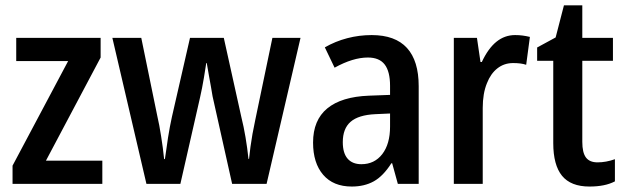

<svg xmlns="http://www.w3.org/2000/svg" viewBox="-20 -680 2316 710"><path d="M358.4 -85.9V0H26.4V-67.4L231.9 -454.1H40V-540H352.1V-467.3L149.9 -85.9Z M521.5 0 395.5 -540H502.4L561.5 -252Q565.4 -234.9 569.1 -215.6Q572.8 -196.3 575.9 -175.5Q579.1 -154.8 582 -133.8Q585 -112.8 586.9 -91.8H589.8Q592.8 -110.4 595.5 -130.4Q598.1 -150.4 601.3 -170.9Q604.5 -191.4 608.2 -210.9Q611.8 -230.5 615.7 -247.6L682.6 -540H807.6L872.6 -246.6Q881.3 -211.9 887.9 -172.6Q894.5 -133.3 898.9 -92.3H900.9Q903.3 -114.3 906.2 -137Q909.2 -159.7 913.6 -184.3Q918 -209 923.8 -235.8L987.3 -540H1091.3L965.8 0H838.4L766.1 -323.7Q764.2 -337.4 760.3 -357.9Q756.3 -378.4 752.4 -401.6Q748.5 -424.8 744.6 -446.8H742.7Q737.8 -414.6 734.1 -392.8Q730.5 -371.1 727.1 -354.2Q723.6 -337.4 719.7 -319.3L647 0Z M1528.3 0H1451.2L1430.2 -76.2H1427.2Q1397 -28.8 1362.3 -9.5Q1327.6 9.8 1280.8 9.8Q1212.4 9.8 1175 -33.7Q1137.7 -77.1 1137.7 -152.8Q1137.7 -235.8 1190.2 -279.1Q1242.7 -322.3 1344.2 -326.2L1422.4 -329.1V-362.8Q1422.4 -415.5 1402.6 -441.4Q1382.8 -467.3 1340.3 -467.3Q1285.2 -467.3 1217.3 -429.7L1181.2 -504.9Q1220.2 -527.3 1264.2 -538.8Q1308.1 -550.3 1354.5 -550.3Q1441.4 -550.3 1484.9 -502.7Q1528.3 -455.1 1528.3 -361.3ZM1316.4 -72.8Q1364.7 -72.8 1393.6 -110.1Q1422.4 -147.5 1422.4 -211.9V-260.3L1367.7 -257.8Q1305.7 -254.9 1276.6 -229.7Q1247.6 -204.6 1247.6 -154.3Q1247.6 -113.8 1265.4 -93.3Q1283.2 -72.8 1316.4 -72.8Z M1658.2 0V-540H1743.7L1756.8 -450.7H1761.7Q1785.2 -501 1815.7 -525.6Q1846.2 -550.3 1884.8 -550.3Q1899.4 -550.3 1912.4 -548.6Q1925.3 -546.9 1939.5 -543.5L1925.8 -440.4Q1915.5 -443.8 1903.8 -445.3Q1892.1 -446.8 1877.4 -446.8Q1844.2 -446.8 1819.3 -427.2Q1794.4 -407.7 1780.8 -372.6Q1772.9 -353.5 1769 -330.6Q1765.1 -307.6 1765.1 -281.2V0Z M2159.7 9.8Q2090.8 9.8 2058.3 -30Q2025.9 -69.8 2025.9 -150.9V-455.1H1966.3V-504.4L2034.7 -541.5L2065.4 -660.2H2133.3V-540H2246.6V-455.1H2133.3V-155.3Q2133.3 -115.7 2146.7 -97.7Q2160.2 -79.6 2189.5 -79.6Q2221.2 -79.6 2253.9 -91.3V-9.3Q2234.9 0.5 2211.9 5.1Q2189 9.8 2159.7 9.8Z"/></svg>

Font: Open Sans
Style: Regular
Weight: 600
Width: 3
Foundry: Ascender Corporation
Version: Version 1.000